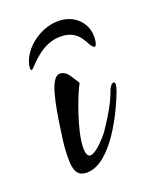

<svg xmlns="http://www.w3.org/2000/svg" viewBox="-85 -462 384 488"><g transform="rotate(-20 106.5 -218.5)"><path d="M130 -412C78 -412 26 -369 22 -325C22 -320 23 -318 24 -318C25 -318 26 -318 27 -319C39 -329 71 -373 122 -373C181 -373 180 -319 196 -319C199 -319 202 -326 203 -339C203 -341 203 -343 203 -344C203 -382 173 -412 130 -412ZM68 -25C136 -25 192 -149 208 -191C211 -200 213 -206 213 -211C213 -215 212 -217 209 -217C203 -217 197 -208 191 -190C184 -172 170 -146 147 -112C141 -102 108 -63 91 -63C84 -63 80 -71 80 -87C80 -133 114 -221 128 -246C125 -251 120 -258 113 -269C106 -280 97 -285 88 -285C65 -285 52 -227 40 -136C36 -111 35 -91 35 -74C35 -41 43 -25 68 -25Z"/></g></svg>

Font: Comforter
Style: Regular
Weight: 400
Designer: Robert E. Leuschke
Foundry: Robert E. Leuschke
Version: Version 1.013; ttfautohint (v1.8.3)